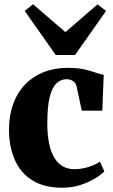

<svg xmlns="http://www.w3.org/2000/svg" viewBox="-20 -866 528 897"><path d="M271.5 11Q185.5 11 130.2 -24Q75 -59 48.5 -120.5Q22 -182 22 -261Q22 -327 41.5 -380.2Q61 -433.5 97.2 -471.2Q133.5 -509 184 -529Q234.5 -549 296 -549Q343 -549 374.2 -541.8Q405.5 -534.5 427 -526.8Q448.5 -519 464.5 -516.5L458 -349H362L338 -461.5Q335.5 -473.5 328.2 -481.2Q321 -489 311 -492.5Q301 -496 291 -496Q264 -496 243.8 -476.8Q223.5 -457.5 212.2 -412.5Q201 -367.5 201 -290.5Q201 -234.5 209.8 -193.8Q218.5 -153 235.2 -126.8Q252 -100.5 275.2 -88Q298.5 -75.5 326.5 -75.5Q349.5 -75.5 371.8 -80.2Q394 -85 413.5 -93Q433 -101 447 -111L467.5 -65.5Q455 -51.5 426 -33.5Q397 -15.5 357.2 -2.2Q317.5 11 271.5 11ZM240.5 -609 95.5 -815 134.5 -846 285.5 -716 435.5 -845.5 475.5 -815 330.5 -609Z"/></svg>

Font: Merriweather 72pt Black
Style: Regular
Weight: 900
Version: Version 2.100